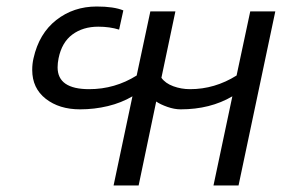

<svg xmlns="http://www.w3.org/2000/svg" viewBox="-20 -570 873 590"><path d="M387 -274Q353 -254 311.5 -244Q270 -234 226 -234Q162 -234 120.5 -266.5Q79 -299 79 -355Q79 -374 83 -391Q100 -467 153 -508.5Q206 -550 277 -550Q330 -550 359 -538L346 -479Q317 -488 282 -488Q235 -488 202.5 -464Q170 -440 160 -391Q157 -376 157 -363Q157 -296 254 -296Q333 -296 400 -338L442 -535H519L476 -331Q488 -314 512.5 -305Q537 -296 564 -296Q640 -296 707 -338L749 -535H826L713 0H636L694 -274Q626 -234 535 -234Q516 -234 494.5 -241.5Q473 -249 460 -258L406 0H329Z"/></svg>

Font: Prompt Light
Style: Italic
Weight: 300
Italic angle: -12°
Designer: Katatrad Team
Foundry: CadsonDemak
Version: Version 1.000